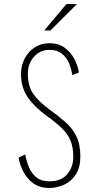

<svg xmlns="http://www.w3.org/2000/svg" viewBox="-20 -920 490 951"><path d="M224 11Q176.5 11 145 -12Q113.5 -35 95.8 -69.5Q78 -104 72 -139L105 -155Q111 -121.5 123.8 -91Q136.5 -60.5 160.5 -41.2Q184.5 -22 224 -22Q284 -22 313.5 -57.8Q343 -93.5 343 -143Q343 -190 329.5 -223Q316 -256 287 -284.2Q258 -312.5 211.5 -346Q151 -389.5 117.5 -438.2Q84 -487 84 -553Q84 -595 102 -629.8Q120 -664.5 151.8 -685.2Q183.5 -706 225 -706Q269 -706 299.8 -683.8Q330.5 -661.5 348.2 -628Q366 -594.5 371 -561L338 -548Q334 -578 322 -606.8Q310 -635.5 286.5 -654.2Q263 -673 225 -673Q178.5 -673 148.2 -638.8Q118 -604.5 118 -555Q118 -495 143.8 -456.5Q169.5 -418 226 -377Q268.5 -346.5 303 -316.2Q337.5 -286 357.8 -245.8Q378 -205.5 378 -145Q378 -91 355.8 -56.5Q333.5 -22 298.2 -5.5Q263 11 224 11ZM199 -769 309 -900H361L230 -769Z"/></svg>

Font: Trispace Condensed Thin
Style: Regular
Weight: 100
Width: 3
Designer: Tyler Finck
Foundry: Etcetera Type Company
Version: Version 1.210; ttfautohint (v1.8.3)